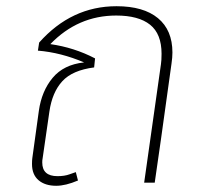

<svg xmlns="http://www.w3.org/2000/svg" viewBox="-20 -588 665 618"><path d="M535 -419Q535 -403 532 -383L498 -139L478 0H444L498 -381Q500 -393 500 -415Q500 -479 463 -508.5Q426 -538 354 -538Q231 -538 142 -446Q219 -435 286 -400L283 -371Q213 -362 180.5 -326.5Q148 -291 139 -229L117 -77Q116 -73 116 -65Q116 -21 165 -21Q188 -21 204 -27Q220 -33 224 -34L231 -7Q191 10 161 10Q125 10 104 -8Q83 -26 83 -60Q83 -72 84 -79L105 -231Q114 -295 149.5 -337.5Q185 -380 250 -387H251Q176 -419 102 -425L106 -451Q210 -568 355 -568Q442 -568 488.5 -529.5Q535 -491 535 -419Z"/></svg>

Font: FiraGO UltraLight
Style: Italic
Weight: 200
Italic angle: -8°
Designer: bBox Type GmbH
Foundry: bBox Type GmbH
Version: Version 1.001